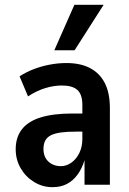

<svg xmlns="http://www.w3.org/2000/svg" viewBox="-20 -765 534 795"><path d="M197 10Q156 10 121 -11.5Q86 -33 65.5 -68.5Q45 -104 45 -147Q45 -197 71 -230Q97 -263 149 -279Q201 -295 280 -295H335V-220H296Q258 -220 232.5 -216.5Q207 -213 191 -205Q175 -197 167.5 -183Q160 -169 160 -148Q160 -115 180.5 -96Q201 -77 232 -77Q255 -77 275.5 -91.5Q296 -106 308.5 -131.5Q321 -157 321 -190V-330Q321 -374 300.5 -392.5Q280 -411 236 -411Q204 -411 168.5 -400.5Q133 -390 96 -366L61 -449Q89 -467 120.5 -479Q152 -491 186.5 -497.5Q221 -504 255 -504Q313 -504 353 -483Q393 -462 414 -421Q435 -380 435 -317V0H330V-102Q320 -68 301.5 -42.5Q283 -17 257.5 -3.5Q232 10 197 10ZM205 -557 288 -745H409L289 -557Z"/></svg>

Font: Nunito Sans 10pt Condensed
Style: Bold
Weight: 700
Width: 3
Designer: Vernon Adams
Foundry: Vernon Adams
Version: Version 3.101;gftools[0.9.27]